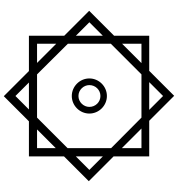

<svg xmlns="http://www.w3.org/2000/svg" viewBox="18 -780 962 1039"><g transform="rotate(90 499.5 -261.0)"><path d="M174 64H365L501 200L637 64H827V-126L961 -260L827 -394V-587H634L499 -722L364 -587H174V-397L39 -262L174 -127ZM500 -662 575 -587H425ZM217 -545H322L217 -440ZM383 20 217 -147V-379L383 -545H617L782 -381V-145L617 20ZM782 -545V-439L676 -545ZM500 -168C552 -168 595 -211 595 -263C595 -315 552 -358 500 -358C448 -358 405 -315 405 -263C405 -211 448 -168 500 -168ZM101 -263 174 -336V-190ZM900 -263 827 -190V-336ZM500 -204C467 -204 441 -232 441 -263C441 -296 467 -323 500 -323C533 -323 559 -296 559 -263C559 -232 533 -204 500 -204ZM217 20V-84L321 20ZM782 20H681L782 -81ZM500 137 427 64H573Z"/></g></svg>

Font: Noto Sans Arabic UI XBd
Style: Regular
Weight: 800
Designer: Monotype Design Team, Nadine Chahine and Nizar Qandah
Foundry: Monotype Imaging Inc.
Version: Version 2.010